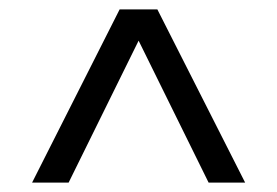

<svg xmlns="http://www.w3.org/2000/svg" viewBox="-20 -760 592 410"><path d="M48.5 -370 235.5 -740H316L503.5 -370H425.5L264 -697.5H288L126.5 -370Z"/></svg>

Font: Encode Sans SemiCondensed
Style: Regular
Weight: 400
Width: 4
Designer: Multiple Designers
Foundry: Impallari Type
Version: Version 3.002